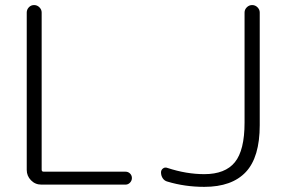

<svg xmlns="http://www.w3.org/2000/svg" viewBox="-20 -765 1156 754"><path d="M143.6 -715.8V-98.6Q143.6 -90.8 151.4 -90.8H472.7Q483.4 -90.8 490.7 -83.5Q498 -76.2 498 -65.9Q498 -55.7 490.7 -47.9Q483.4 -40 472.7 -40H142.6Q118.2 -40 101.6 -57.1Q85 -74.2 85 -97.7V-715.8Q85 -727.5 93.3 -736.3Q101.6 -745.1 113.8 -745.1Q126 -745.1 134.8 -736.3Q143.6 -727.5 143.6 -715.8ZM940.4 -715.8Q940.4 -727.5 949.2 -736.3Q958 -745.1 970.2 -745.1Q982.4 -745.1 991.2 -736.3Q1000 -727.5 1000 -715.8V-273.4Q1000 -147.5 945.3 -89.4Q890.6 -31.2 782.2 -31.2Q706.1 -31.2 637.7 -51.8Q626 -54.7 619.1 -64.9Q612.3 -75.2 612.3 -87.9Q612.3 -97.7 620.1 -103.5Q627.9 -109.4 637.7 -105.5Q711.9 -81.1 782.2 -81.1Q864.3 -81.1 902.3 -127.9Q940.4 -174.8 940.4 -283.2Z"/></svg>

Font: irohamaru Light
Style: Regular
Weight: 200
Designer: [Source Han Sans]
Ryoko NISHIZUKA  (kana & ideographs); Paul D. Hunt (Latin, Greek & Cyrillic); Wenlong ZHANG  (bopomofo
Version: Version 1.01